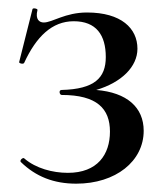

<svg xmlns="http://www.w3.org/2000/svg" viewBox="-20 -429 400 461"><path d="M211 -213C272 -231 310 -269 310 -312C310 -361 271 -399 189 -399C136 -399 106 -375 85 -375C75 -375 64 -382 70 -405C71 -408 59 -411 58 -407L26 -280C25 -277 36 -274 38 -278C67 -341 105 -378 157 -378C211 -378 234 -345 234 -292C234 -242 207 -215 128 -213C120 -213 123 -201 128 -201C213 -201 244 -168 244 -113C244 -58 214 -14 143 -14C106 -14 66 -25 39 -48C36 -53 26 -44 30 -40C66 -5 109 12 163 12C258 12 325 -42 325 -115C325 -171 285 -207 211 -213Z"/></svg>

Font: Cormorant Infant Book
Style: Regular
Weight: 500
Designer: Christian Thalmann (Catharsis Fonts)
Version: Version 1.000;PS 002.000;hotconv 1.0.88;makeotf.lib2.5.64775